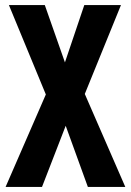

<svg xmlns="http://www.w3.org/2000/svg" viewBox="-20 -734 513 754"><path d="M472 0 313 -365 455 -714H311L235 -489L156 -714H15L160 -363L2 0H145L238 -240L325 0Z"/></svg>

Font: Noto Sans Lao Looped ExtraCondensed
Style: Bold
Weight: 700
Width: 2
Designer: Mark Frömberg, Ben Mitchell
Foundry: The Fontpad Ltd
Version: Version 1.002